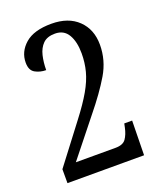

<svg xmlns="http://www.w3.org/2000/svg" viewBox="-135 -809 747 895"><g transform="rotate(-20 238.5 -362.0)"><path d="M44 0V-69L191 -262Q237 -322 264 -369Q291 -416 302 -458Q313 -500 313 -546Q313 -604 292 -639.5Q271 -675 227 -675Q188 -675 167.5 -654.5Q147 -634 139 -600.5Q131 -567 131 -529Q101 -529 77 -542.5Q53 -556 53 -594Q53 -648 96.5 -686Q140 -724 227 -724Q311 -724 359 -677.5Q407 -631 407 -555Q407 -478 367 -410.5Q327 -343 260 -261L114 -78H311Q348 -78 362.5 -98.5Q377 -119 384 -152L388 -171H427L424 0Z"/></g></svg>

Font: Noto Serif Ethiopic Condensed
Style: Regular
Weight: 400
Width: 3
Designer: Monotype Design Team
Foundry: Monotype Imaging Inc.
Version: Version 2.102; ttfautohint (v1.8.4.7-5d5b)